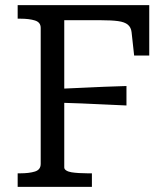

<svg xmlns="http://www.w3.org/2000/svg" viewBox="-20 -730 652 750"><path d="M231 -651V-76Q231 -69 239 -64Q247 -59 259.5 -57Q272 -55 288.5 -54Q305 -53 321 -53H339V0H49V-53H60Q94 -53 116.5 -60Q139 -67 139 -90V-621Q139 -643 116.5 -650Q94 -657 60 -657H49V-710H563V-513H504L494 -604Q492 -623 479.5 -633.5Q467 -644 441.5 -647.5Q416 -651 375 -651ZM208 -383Q253 -385 297.5 -387Q342 -389 386 -391Q430 -393 474 -394V-318Q430 -320 386 -322Q342 -324 297.5 -326Q253 -328 208 -329Z"/></svg>

Font: Roboto Serif 20pt SemiCondensed
Style: Regular
Weight: 400
Width: 4
Version: Version 1.008